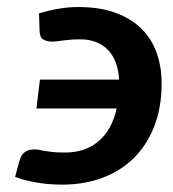

<svg xmlns="http://www.w3.org/2000/svg" viewBox="-20 -512 487 540"><path d="M89.8 -474.6Q105 -479 118.7 -482.2Q132.3 -485.4 145.3 -487.5Q158.2 -489.7 171.6 -491Q185.1 -492.2 200.7 -492.2Q261.2 -492.2 305.4 -475.8Q349.6 -459.5 378.4 -430.7Q407.2 -401.9 420.9 -362.5Q434.6 -323.2 434.6 -277.8Q434.6 -210.4 414.1 -157.5Q393.6 -104.5 356.7 -67.9Q319.8 -31.2 268.3 -12Q216.8 7.3 154.8 7.3Q142.1 7.3 125.5 6.3Q108.9 5.4 91.3 2.7Q73.7 0 55.9 -4.2Q38.1 -8.3 22.5 -14.6L34.2 -58.1Q39.6 -76.7 49.6 -84.2Q59.6 -91.8 78.1 -91.8Q85.4 -91.8 91.3 -90.3Q97.2 -88.9 106 -87.4Q114.7 -85.9 127.9 -84.5Q141.1 -83 163.1 -83Q219.7 -83 257.3 -115Q294.9 -147 308.1 -207H82.5L92.3 -288.1H314.9Q313.5 -314 305.9 -335Q298.3 -356 284.7 -370.6Q271 -385.3 251.2 -393.3Q231.4 -401.4 205.1 -401.4Q189.9 -401.4 178.5 -400.4Q167 -399.4 157.7 -398.2Q148.4 -397 140.9 -396Q133.3 -395 126 -395Q111.8 -395 101.8 -400.9Q91.8 -406.7 91.3 -425.8Z"/></svg>

Font: Carlito
Style: Bold Italic
Weight: 700
Italic angle: -7°
Designer: Lukasz Dziedzic
Foundry: tyPoland Lukasz Dziedzic
Version: Version 1.104